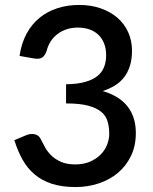

<svg xmlns="http://www.w3.org/2000/svg" viewBox="-20 -748 620 776"><path d="M59 -522Q66.5 -573 87.2 -611.5Q108 -650 139.5 -675.8Q171 -701.5 211.8 -714.8Q252.5 -728 300 -728Q348 -728 387.2 -714.2Q426.5 -700.5 454.8 -676Q483 -651.5 498.2 -617.5Q513.5 -583.5 513.5 -543Q513.5 -508.5 505.2 -482.2Q497 -456 481.8 -436Q466.5 -416 444.5 -402.5Q422.5 -389 395 -380Q462 -360.5 495.5 -317.8Q529 -275 529 -210.5Q529 -158.5 509.5 -118Q490 -77.5 456.8 -49.5Q423.5 -21.5 379.2 -6.8Q335 8 285.5 8Q230 8 189.5 -5.2Q149 -18.5 119.8 -43.2Q90.5 -68 71 -103Q51.5 -138 38 -181.5L84.5 -201Q103 -209 119.8 -205.5Q136.5 -202 144 -187Q152 -171 162 -152.8Q172 -134.5 187.8 -119.2Q203.5 -104 226.8 -93.8Q250 -83.5 284 -83.5Q318.5 -83.5 344.2 -94.8Q370 -106 387.2 -123.8Q404.5 -141.5 413 -163.5Q421.5 -185.5 421.5 -207Q421.5 -234 415 -256.8Q408.5 -279.5 389.8 -295.5Q371 -311.5 336.8 -320.8Q302.5 -330 247 -330V-407.5Q292.5 -408 323.8 -416.8Q355 -425.5 373.8 -440.8Q392.5 -456 400.8 -477.5Q409 -499 409 -524.5Q409 -552 400.5 -573Q392 -594 376.8 -608.2Q361.5 -622.5 340.5 -629.5Q319.5 -636.5 294 -636.5Q269.5 -636.5 248.8 -629.5Q228 -622.5 211.8 -610Q195.5 -597.5 184.5 -580.2Q173.5 -563 168.5 -542.5Q161.5 -522 149.8 -515Q138 -508 115.5 -512Z"/></svg>

Font: Lato 2
Style: Regular
Weight: 600
Designer: Lukasz Dziedzic with Adam Twardoch and Botio Nikoltchev
Foundry: tyPoland Lukasz Dziedzic
Version: Version 2.015; 2015-08-06; http://www.latofonts.com/